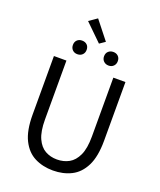

<svg xmlns="http://www.w3.org/2000/svg" viewBox="-191 -1198 1103 1327"><g transform="rotate(20 360.5 -534.5)"><path d="M361 13Q286 13 226.5 -17Q167 -47 132.5 -116Q98 -185 98 -302V-733H190V-300Q190 -212 213 -161.5Q236 -111 274.5 -89.5Q313 -68 361 -68Q410 -68 449 -89.5Q488 -111 511.5 -161.5Q535 -212 535 -300V-733H624V-302Q624 -185 589.5 -116Q555 -47 495.5 -17Q436 13 361 13ZM245 -800Q223 -800 209 -814Q195 -828 195 -850Q195 -873 209 -886.5Q223 -900 245 -900Q268 -900 282 -886.5Q296 -873 296 -850Q296 -828 282 -814Q268 -800 245 -800ZM361 -920 237 -1041 296 -1082 402 -948ZM475 -800Q453 -800 438.5 -814Q424 -828 424 -850Q424 -873 438.5 -886.5Q453 -900 475 -900Q497 -900 511 -886.5Q525 -873 525 -850Q525 -828 511 -814Q497 -800 475 -800Z"/></g></svg>

Font: Chocolate Classical Sans
Style: Regular
Weight: 400
Designer: 田海東、宇文滿月
Foundry: Moonlit Owen
Version: Version 1.001